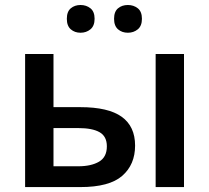

<svg xmlns="http://www.w3.org/2000/svg" viewBox="-20 -760 849 780"><path d="M82 0V-540.5H197.3V-324.7H306.2Q419.9 -324.7 474.4 -285.6Q528.8 -246.6 528.8 -168.5Q528.8 -91.3 476.6 -45.7Q424.3 0 306.2 0ZM612.3 0V-540.5H727.5V0ZM197.3 -84.5H298.3Q350.1 -84.5 382.1 -103Q414.1 -121.6 414.1 -165.5Q414.1 -206.1 384.5 -222.9Q355 -239.7 298.3 -239.7H197.3ZM251.5 -683.6Q251.5 -712.9 267.6 -726.3Q283.7 -739.7 307.1 -739.7Q330.6 -739.7 347.4 -726.3Q364.3 -712.9 364.3 -683.6Q364.3 -654.8 347.4 -640.9Q330.6 -627 307.1 -627Q283.7 -627 267.6 -640.9Q251.5 -654.8 251.5 -683.6ZM443.4 -683.6Q443.4 -712.9 459.5 -726.3Q475.6 -739.7 499.5 -739.7Q522.9 -739.7 539.8 -726.3Q556.6 -712.9 556.6 -683.6Q556.6 -654.8 539.8 -640.9Q522.9 -627 499.5 -627Q475.6 -627 459.5 -640.9Q443.4 -654.8 443.4 -683.6Z"/></svg>

Font: Open Sans SemiBold
Style: Regular
Weight: 600
Designer: Monotype Design Team
Foundry: Monotype Imaging Inc.
Version: Version 3.003; ttfautohint (v1.8.4)